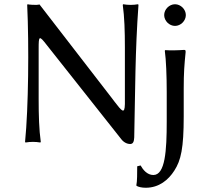

<svg xmlns="http://www.w3.org/2000/svg" viewBox="-20 -668 980 904"><path d="M108 -645C117 -455 114 -159 98 0L100 3C112 1 123 0 135 0C147 0 158 1 170 3L172 0C164 -57 162 -125 162 -200V-439C162 -500 164 -503 201 -455L550 -14C561 1 577 10 593 10C607 10 611 -2 612 -21C617 -249 616 -423 632 -645L630 -648C618 -646 607 -645 595 -645C583 -645 572 -646 560 -648L558 -645C566 -588 568 -520 568 -445V-178C567 -128 554 -144 518 -191C515 -195 512 -199 509 -203L166 -647C166 -647 157 -645 152 -645C118 -645 110 -648 110 -648ZM845 -251C845 -326 848 -362 854 -423C854 -432 853 -433 845 -433C822 -431 779 -430 758 -432L756 -429C762 -386 765 -310 765 -235V-96C765 41 758 156 702 156C673 156 653 131 642 111L626 115C626 142 626 189 622 204L623 207C631 212 647 216 666 216C729 216 773 179 801 135C832 87 845 30 845 -120ZM753 -597C753 -570 777 -546 804 -546C831 -546 855 -570 855 -597C855 -624 831 -648 804 -648C777 -648 753 -624 753 -597Z"/></svg>

Font: Libertinus Sans
Style: Regular
Weight: 400
Designer: Philipp H. Poll, Khaled Hosny
Foundry: Caleb Maclennan
Version: Version 7.050;RELEASE